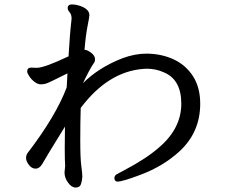

<svg xmlns="http://www.w3.org/2000/svg" viewBox="-20 -781 1040 863"><path d="M319.8 62Q301.8 62 285.9 40Q270 18.1 270 -5.9L272.9 -34.2Q271 -62 271 -114Q271 -166 272 -211.9Q258.8 -189.9 229 -142.1Q199.2 -94.2 169.9 -43.9Q157.2 -22.9 140.1 -22.9Q123 -22.9 110.1 -39.6Q97.2 -56.2 97.2 -69.8Q97.2 -83 103 -91.8Q231 -258.8 279.8 -388.2L283.2 -451.2Q198.2 -408.2 186 -405Q173.8 -401.9 163.1 -401.9Q149.9 -401.9 135.5 -412.8Q121.1 -423.8 112.1 -437.5Q103 -451.2 102.1 -459Q102.1 -477.1 120.1 -477.1L145 -476.1Q179.2 -476.1 288.1 -527.8Q293.9 -630.9 301.8 -696.8Q301.8 -715.8 293 -725.8Q284.2 -735.8 284.2 -744.1Q284.2 -761.2 304.2 -761.2Q317.9 -761.2 335.9 -755.9Q381.8 -741.2 381.8 -712.9Q381.8 -705.1 373.5 -663.6Q365.2 -622.1 359.9 -557.1Q372.1 -557.1 389.6 -543.9Q407.2 -530.8 407.2 -514.2Q407.2 -503.9 402.8 -499Q383.8 -472.2 353 -407.2Q422.9 -477.1 529.8 -519Q585.9 -540 640.1 -540Q707 -539.1 761 -513.9Q814.9 -488.8 847.4 -438.5Q879.9 -388.2 879.9 -314.9Q879.9 -186 786.1 -100.1Q712.9 -33.2 610.8 4.9Q530.8 35.2 507.8 35.2Q496.1 35.2 494.1 21Q494.1 7.8 504.6 2.4Q515.1 -2.9 537.1 -15.1Q639.2 -68.8 695.8 -119.1Q794.9 -204.1 794.9 -314.9Q794.9 -423.8 715.8 -456.1Q680.2 -472.2 639.2 -472.2L622.1 -471.2Q464.8 -458 342.8 -295.9Q340.8 -235.8 340.8 -151.9Q340.8 -67.9 345.5 -34.9Q350.1 -2 350.1 14.2Q349.1 30.8 344 46.4Q338.9 62 319.8 62Z"/></svg>

Font: LXGW WenKai Mono GB Screen
Style: Regular
Weight: 400
Monospace: yes
Designer: LXGW / Fontworks Inc.
Foundry: LXGW / Fontworks Inc.
Version: Version 1.510;January 18,2025